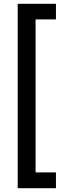

<svg xmlns="http://www.w3.org/2000/svg" viewBox="-20 -831 372 1009"><path d="M73 158V-811H274V-729H167V75H274V158Z"/></svg>

Font: DM Sans 16pt Medium
Style: Regular
Weight: 500
Version: Version 4.004;gftools[0.9.30]